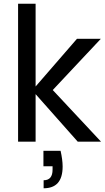

<svg xmlns="http://www.w3.org/2000/svg" viewBox="-20 -760 562 1030"><path d="M305 49H213V132H262V150C262 187 247 207 214 207V250C280 250 316 214 316 133C316 109 312 80 305 49ZM77 0H171V-255L397 0H522L263 -277L521 -552H393L171 -296V-740H77Z"/></svg>

Font: Malmofest
Style: Regular
Weight: 400
Designer: Jonny Pinhorn (Poppins), Kolossal
Version: Version 1.004;Glyphs 3.1.2 (3151)